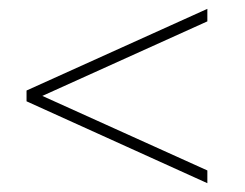

<svg xmlns="http://www.w3.org/2000/svg" viewBox="-20 -542 554 434"><path d="M448.7 -127.9 40 -313V-337.4L448.7 -522V-493.7L75.7 -325.2L448.7 -156.7Z"/></svg>

Font: Mardoto Thin
Style: Regular
Weight: 250
Designer: Christian Robertson, Vahan Hovhannisyan
Foundry: Google
Version: Version 1.000